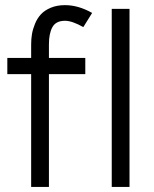

<svg xmlns="http://www.w3.org/2000/svg" viewBox="-20 -735 607 755"><path d="M342.3 -684.1 307.6 -628.4Q263.7 -653.3 235.8 -653.3Q200.2 -653.3 186.3 -628.7Q172.4 -604 172.4 -560.5V-507.3H315.4V-443.4H172.4V0H102.5V-443.4H8.8V-507.3H102.5V-560.5Q102.5 -581.5 105.7 -600.8Q108.9 -620.1 117.7 -641.6Q126.5 -663.1 140.9 -678.7Q155.3 -694.3 179.7 -704.6Q204.1 -714.8 235.8 -714.8Q288.1 -714.8 342.3 -684.1ZM489.3 -700.2V0H419.4V-700.2Z"/></svg>

Font: LilGrotesk
Style: Regular
Weight: 400
Designer: BSozoo
Foundry: BSozoo
Version: Version 1.004;PS 001.004;hotconv 1.0.70;makeotf.lib2.5.58329